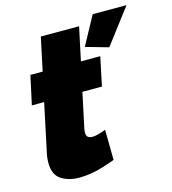

<svg xmlns="http://www.w3.org/2000/svg" viewBox="-110 -820 823 921"><g transform="rotate(-15 301.5 -359.5)"><path d="M45 -96Q45 -107 46 -118Q47 -129 50 -142L101 -383H40L71 -526H132L167 -691H357L322 -526H418L388 -383H291L254 -209Q253 -204 252.5 -199.5Q252 -195 252 -191Q252 -175 260 -168.5Q268 -162 282 -162Q290 -162 300.5 -164Q311 -166 323.5 -170Q336 -174 349 -179L351 -29Q322 -18 291 -8.5Q260 1 230 6Q200 11 172 11Q118 11 81.5 -13Q45 -37 45 -96ZM358 -588 435 -730H603L471 -556Z"/></g></svg>

Font: Raleway Thin Black
Style: Italic
Weight: 900
Italic angle: -12°
Version: Version 4.026